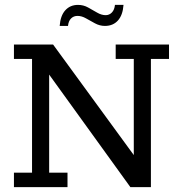

<svg xmlns="http://www.w3.org/2000/svg" viewBox="-20 -765 743 785"><path d="M37 0V-59H111V-524H37V-583H197L527 -131V-524H453V-583H671V-524H597V0H513L181 -460V-59H256V0ZM409 -659Q388 -659 368.5 -669.5Q349 -680 331.5 -690Q314 -700 297 -700Q281 -700 270.5 -689.5Q260 -679 258 -659H224Q227 -701 247 -723Q267 -745 299 -745Q321 -745 340 -734.5Q359 -724 377 -713.5Q395 -703 412 -703Q427 -703 437.5 -714Q448 -725 450 -745H485Q482 -703 462 -681Q442 -659 409 -659Z"/></svg>

Font: Rokkitt SemiBold
Style: Regular
Weight: 400
Version: Version 3.103